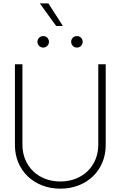

<svg xmlns="http://www.w3.org/2000/svg" viewBox="-20 -1108 714 1137"><path d="M337.4 9.3C494.1 9.3 606 -100.1 606 -248.5V-727.5H562V-250.5C562 -125.5 469.2 -33.2 337.4 -33.2C205.1 -33.2 112.8 -125.5 112.8 -250.5V-727.5H68.4V-248.5C68.4 -100.1 180.7 9.3 337.4 9.3ZM435.5 -826.2C454.6 -826.2 469.7 -841.3 469.7 -860.4C469.7 -879.4 454.6 -894.5 435.5 -894.5C416.5 -894.5 401.4 -879.4 401.4 -860.4C401.4 -841.3 416.5 -826.2 435.5 -826.2ZM235.8 -826.2C254.9 -826.2 270 -841.3 270 -860.4C270 -879.4 254.9 -894.5 235.8 -894.5C217.3 -894.5 201.7 -879.4 201.7 -860.4C201.7 -841.3 217.3 -826.2 235.8 -826.2ZM312.5 -954.1H352.5L266.6 -1087.9H215.8Z"/></svg>

Font: Raveo Display Display ExLight
Style: Regular
Weight: 200
Designer: Jakub Foglar, Rasmus Andersson (Inter)
Foundry: Jakubfoglar.com
Version: Version 1.100;Glyphs 3.2.3 (3260)